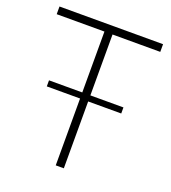

<svg xmlns="http://www.w3.org/2000/svg" viewBox="-129 -796 794 892"><g transform="rotate(20 268.0 -350.0)"><path d="M288.5 0H248.5V-330.5H84V-360.5H248.5V-661.5H12.5V-699.5H524.5V-661.5H288.5V-360.5H452V-330.5H288.5Z"/></g></svg>

Font: Argentum Novus ExtraLight
Style: Regular
Weight: 250
Designer: Julieta Ulanovsky (font) & Cristiano Sobral (main changes)
Foundry: Julieta Ulanovsky (font) & Cristiano Sobral (main changes)
Version: Version 3.00;November 27, 2020;FontCreator 13.0.0.2655 64-bi